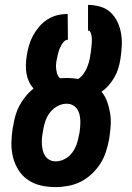

<svg xmlns="http://www.w3.org/2000/svg" viewBox="-20 -755 540 783"><path d="M206 8Q176 8 147 1.5Q118 -5 94.5 -21Q71 -37 55.5 -61.5Q40 -86 33 -114Q26 -142 26.5 -172.5Q27 -203 32 -234L34 -242Q37 -263 43 -284Q49 -305 59.5 -324.5Q70 -344 84.5 -362Q99 -380 117 -394Q105 -407 98 -422.5Q91 -438 88 -455Q85 -472 85.5 -490.5Q86 -509 89 -527Q92 -548 98 -569Q104 -590 114.5 -609.5Q125 -629 140 -646.5Q155 -664 174 -676Q193 -688 214 -693Q235 -698 256 -698L257 -593Q249 -593 242.5 -587Q236 -581 232 -574Q228 -567 224.5 -559.5Q221 -552 219 -544.5Q217 -537 215 -529Q213 -521 212 -514L211 -510Q209 -500 208.5 -490Q208 -480 209.5 -470.5Q211 -461 214 -452Q217 -443 224 -436Q231 -436 238 -436.5Q245 -437 252 -437Q264 -437 276 -436Q288 -435 299 -433Q311 -441 319.5 -452.5Q328 -464 333.5 -476.5Q339 -489 342.5 -501.5Q346 -514 348 -527V-530Q350 -537 350.5 -544Q351 -551 352 -557.5Q353 -564 353.5 -571Q354 -578 354.5 -584.5Q355 -591 354.5 -597.5Q354 -604 353 -610.5Q352 -617 349 -623.5Q346 -630 339 -630V-735Q365 -735 390 -727.5Q415 -720 432 -703.5Q449 -687 459.5 -664.5Q470 -642 474 -617Q478 -592 476.5 -566Q475 -540 471 -514Q468 -495 462.5 -476.5Q457 -458 447 -440.5Q437 -423 423.5 -407.5Q410 -392 394 -381Q409 -363 417 -340.5Q425 -318 429 -294Q433 -270 431.5 -245Q430 -220 426 -195L425 -187Q420 -161 412 -136Q404 -111 389 -87.5Q374 -64 353.5 -45Q333 -26 309 -14Q285 -2 258.5 3Q232 8 206 8ZM207 -97Q226 -97 244 -106.5Q262 -116 274 -132Q286 -148 292.5 -166.5Q299 -185 302 -204L304 -212Q306 -225 307 -238Q308 -251 307.5 -264Q307 -277 304 -289Q301 -301 294 -311Q287 -321 276 -326.5Q265 -332 252 -332Q233 -332 215 -322.5Q197 -313 184.5 -297Q172 -281 165.5 -262.5Q159 -244 156 -225L155 -217Q152 -204 151 -191Q150 -178 151 -165Q152 -152 155 -140Q158 -128 165 -118Q172 -108 183 -102.5Q194 -97 207 -97Z"/></svg>

Font: Iosevka Term Curly XBd Obl
Style: Regular
Weight: 800
Italic angle: -9°
Designer: Belleve Invis
Foundry: Belleve Invis
Version: Version 32.3.0